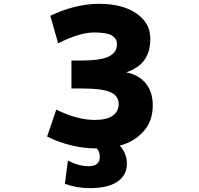

<svg xmlns="http://www.w3.org/2000/svg" viewBox="-20 -762 1040 1001"><path d="M641.6 90.8Q641.6 151.4 592.3 185.1Q543 218.8 448.2 218.8Q379.9 218.8 318.4 196.3L334 75.2Q390.6 104.5 441.4 104.5Q501 104.5 500 54.7Q500 27.3 484.4 11.7H481.4Q353.5 11.7 225.6 -49.8L273.4 -190.4Q382.8 -136.7 473.6 -136.7Q536.1 -136.7 567.4 -158.7Q598.6 -180.7 598.6 -219.7Q598.6 -261.7 556.6 -281.2Q514.6 -300.8 400.4 -300.8H352.5V-446.3H400.4Q503.9 -446.3 546.9 -467.3Q589.8 -488.3 589.8 -531.2Q589.8 -561.5 563 -577.1Q536.1 -592.8 469.7 -592.8Q395.5 -592.8 283.2 -536.1L242.2 -679.7Q372.1 -741.2 494.1 -742.2Q619.1 -742.2 691.4 -691.9Q763.7 -641.6 763.7 -560.5Q763.7 -487.3 728.5 -443.4Q699.2 -406.2 637.7 -384.8Q698.2 -373 734.4 -334Q776.4 -288.1 776.4 -211.9Q776.4 -130.9 728 -76.7Q679.7 -22.5 604.5 -2.9Q641.6 39.1 641.6 90.8Z"/></svg>

Font: Gen Shin Gothic Monospace Heavy
Style: Bold
Weight: 800
Designer: [Source Han Sans]
Ryoko NISHIZUKA  (kana & ideographs); Paul D. Hunt (Latin, Greek & Cyrillic); Wenlong ZHANG  (bopomofo
Version: Version 1.002.20150607